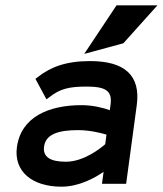

<svg xmlns="http://www.w3.org/2000/svg" viewBox="-20 -692 613 723"><path d="M444.5 -529 572.9 -672H418.9L297.1 -489ZM113.4 -395 155 -318 167.2 -327C206.4 -358 241.5 -366 306.5 -366C379.5 -366 403.2 -349 396.3 -298L393.5 -277C371.5 -285 332 -296 287 -296C164 -296 59.1 -252 43.7 -138C31.2 -46 101.5 11 211.5 11C277.5 11 337 -22 370.1 -45L364 0H455L495 -296C510.2 -408 449.5 -462 319.5 -462C226.5 -462 170.4 -439 122.4 -402ZM145.9 -140C152.4 -188 202.3 -202 274.3 -202C318.3 -202 361.8 -191 381 -185L376.2 -149C361.4 -136 297.2 -83 228.2 -83C169.2 -83 140.7 -101 145.9 -140Z"/></svg>

Font: Charger
Style: ExBdIt
Weight: 400
Designer: Jasper
Foundry: Cannot Into Space Fonts
Version: Version 0.99